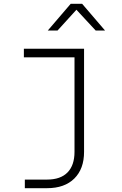

<svg xmlns="http://www.w3.org/2000/svg" viewBox="-20 -805 640 1005"><path d="M110 180V135H226Q297 135 333.5 97.5Q370 60 370 -10V-505H105V-550H420V-10Q420 79 369 129.5Q318 180 226 180ZM230 -645 350 -785H410L530 -645H481L380 -754L281 -645Z"/></svg>

Font: JetBrains Mono NL Thin
Style: Regular
Weight: 100
Monospace: yes
Designer: Philipp Nurullin, Konstantin Bulenkov
Foundry: JetBrains
Version: Version 2.305; ttfautohint (v1.8.4.7-5d5b)